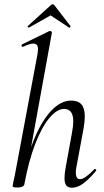

<svg xmlns="http://www.w3.org/2000/svg" viewBox="-20 -870 485 899"><path d="M39 2 43 -21Q49 -45 54 -74L156 -619Q158 -635 158 -640Q158 -666 136 -666Q120 -666 88 -651H86Q82 -651 81 -655.5Q80 -660 83 -662L212 -725H214Q218 -725 221 -722Q224 -719 223 -717L94 -7Q93 0 84.5 4Q76 8 62 8Q39 8 39 2ZM282 -36Q282 -56 288 -89L317 -248Q323 -280 323 -302Q323 -360 280 -360Q247 -360 211.5 -318Q176 -276 145 -196Q114 -116 94 -7L82 -8Q102 -124 137.5 -212.5Q173 -301 218.5 -350Q264 -399 313 -399Q346 -399 361.5 -381Q377 -363 377 -324Q377 -300 371 -267L338 -89Q335 -74 335 -63Q335 -31 355 -31Q377 -31 421 -77Q423 -79 425 -79Q428 -79 430 -75.5Q432 -72 429 -69Q395 -29 368.5 -10Q342 9 317 9Q299 9 290.5 -1.5Q282 -12 282 -36ZM110 -748 217 -845Q222 -850 226 -850Q232 -850 235 -845L310 -748V-747Q310 -744 307.5 -741.5Q305 -739 303 -741L217 -798L116 -741Q114 -740 111 -743Q108 -746 110 -748Z"/></svg>

Font: Cormorant Garamond
Style: Italic
Weight: 400
Italic angle: -10°
Designer: Christian Thalmann (Catharsis Fonts)
Foundry: Catharsis Fonts
Version: Version 4.000